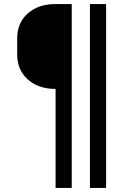

<svg xmlns="http://www.w3.org/2000/svg" viewBox="-20 -750 640 950"><path d="M255 180V-310Q170 -310 117.5 -357Q65 -404 65 -480V-560Q65 -637 117.5 -683.5Q170 -730 255 -730H335V180ZM425 180V-730H505V180Z"/></svg>

Font: JetBrains Mono NL
Style: Regular
Weight: 400
Monospace: yes
Designer: Philipp Nurullin, Konstantin Bulenkov
Foundry: JetBrains
Version: Version 2.305; ttfautohint (v1.8.4.7-5d5b)